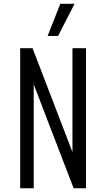

<svg xmlns="http://www.w3.org/2000/svg" viewBox="-20 -1008 568 1028"><path d="M88 0V-750H154.2L389 -138.8L368 -136.2V-750H440.5V0H374.2L139.5 -611.2L160.5 -613.8V0ZM235 -815.5 302.8 -987.5H379.2L291 -815.5Z"/></svg>

Font: Mohave Light
Style: Regular
Weight: 300
Designer: Gumpita Rahayu
Foundry: Tokotype
Version: Version 2.003